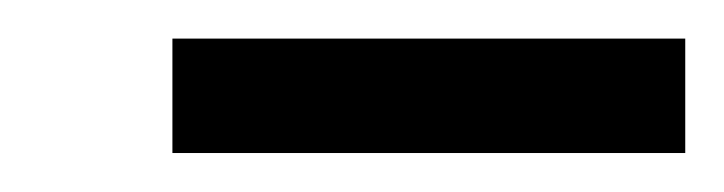

<svg xmlns="http://www.w3.org/2000/svg" viewBox="-20 -316 377 100"><path d="M69.8 -295.9H336.9V-236.3H69.8Z"/></svg>

Font: PT Astra Serif
Style: Italic
Weight: 400
Italic angle: -16°
Designer: A.Korolkova, I. Chaeva
Foundry: ParaType Ltd
Version: Version 1.001